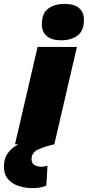

<svg xmlns="http://www.w3.org/2000/svg" viewBox="-87 -741 451 986"><path d="M227 -534Q179 -534 153.5 -555.5Q128 -577 128 -616Q128 -672 160 -696.5Q192 -721 245 -721Q293 -721 318.5 -700Q344 -679 344 -639Q344 -584 312 -559Q280 -534 227 -534ZM80 225Q42 225 8.5 214Q-25 203 -46 178.5Q-67 154 -67 114Q-67 75 -47.5 46.5Q-28 18 7 0H-10L106 -500H308L192 0Q142 11 108.5 27Q75 43 75 76Q75 97 89.5 106Q104 115 125 115Q134 115 142 113.5Q150 112 157 110L151 212Q133 220 114.5 222.5Q96 225 80 225Z"/></svg>

Font: Prodigy Sans ExtraBold
Style: Italic
Weight: 800
Italic angle: -13°
Designer: Wei Huang
Foundry: Wei Huang
Version: Version 1.003; ttfautohint (v1.8.3)